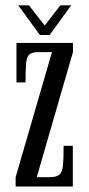

<svg xmlns="http://www.w3.org/2000/svg" viewBox="-20 -680 325 700"><path d="M37 0V-34L169.5 -490H121Q97.5 -490 87.5 -481.8Q77.5 -473.5 75.2 -449.8Q73 -426 73 -379.5H40V-523.5H246V-490L114 -34H159.5Q185.5 -34 196.2 -42.8Q207 -51.5 209.5 -76.2Q212 -101 212 -148.5H245.5V0ZM125.5 -552.5 46.5 -660.5H85.5L143 -587L200 -660.5H239.5L161 -552.5Z"/></svg>

Font: Imbue 10pt
Style: Regular
Weight: 400
Designer: Tyler Finck
Foundry: Etcetera Type Company
Version: Version 1.102; ttfautohint (v1.8.3)